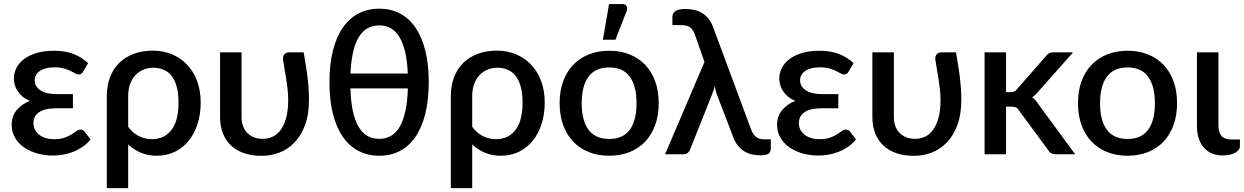

<svg xmlns="http://www.w3.org/2000/svg" viewBox="-20 -772 6226 961"><path d="M397 -414.5 421 -456C402 -474.3 378.6 -489.2 350.8 -500.8C322.9 -512.2 289.8 -518 251.5 -518C217.8 -518 188.4 -514.2 163.2 -506.8C138.1 -499.2 117.1 -489.1 100.2 -476.2C83.4 -463.4 70.8 -448.6 62.2 -431.7C53.8 -414.9 49.5 -397.3 49.5 -379C49.5 -368.7 50.9 -358.2 53.8 -347.7C56.6 -337.2 61.2 -327 67.5 -317C73.8 -307 82.1 -297.7 92.3 -289.2C102.4 -280.7 114.7 -273.3 129 -267C101.7 -256 79.8 -240.5 63.3 -220.5C46.8 -200.5 38.5 -176.2 38.5 -147.5C38.5 -123.2 44.1 -101.5 55.3 -82.5C66.4 -63.5 81.5 -47.4 100.5 -34.2C119.5 -21.1 141.5 -11 166.5 -4C191.5 3 217.8 6.5 245.5 6.5C261.2 6.5 277.5 5.1 294.5 2.3C311.5 -0.6 328.3 -5.2 344.8 -11.5C361.3 -17.8 377.1 -26.1 392.3 -36.2C407.4 -46.4 421.2 -59 433.5 -74L403 -113.5C398.3 -120.2 391.7 -123.5 383 -123.5C376 -123.5 369.2 -121 362.5 -116C355.8 -111 347.8 -105.5 338.3 -99.5C328.8 -93.5 317.2 -88 303.5 -83C289.8 -78 272.5 -75.5 251.5 -75.5C235.2 -75.5 220.6 -77.5 207.8 -81.5C194.9 -85.5 184 -91.2 175 -98.5C166 -105.8 159.2 -114.4 154.5 -124.2C149.8 -134.1 147.5 -144.8 147.5 -156.5C147.5 -179.2 156.8 -197.1 175.5 -210.2C194.2 -223.4 223.2 -230 262.5 -230H345V-301H262.5C227.8 -301 201 -307.4 182 -320.2C163 -333.1 153.5 -349.5 153.5 -369.5C153.5 -378.8 155.6 -387.5 159.8 -395.5C163.9 -403.5 170.2 -410.4 178.5 -416.2C186.8 -422.1 197.2 -426.7 209.5 -430C221.8 -433.3 236.3 -435 253 -435C271.7 -435 287.5 -433.1 300.5 -429.2C313.5 -425.4 324.6 -421.2 333.8 -416.8C342.9 -412.2 350.5 -408.2 356.5 -404.5C362.5 -400.8 368 -399 373 -399C378 -399 382.3 -400 385.8 -402C389.3 -404 393 -408.2 397 -414.5Z M514.5 -290.5V169.5H621.5V-49C640.2 -31.3 661.5 -17.5 685.5 -7.5C709.5 2.5 735.8 7.5 764.5 7.5C798.5 7.5 829.1 0.8 856.2 -12.8C883.4 -26.2 906.5 -44.9 925.5 -68.8C944.5 -92.6 959.1 -120.8 969.2 -153.2C979.4 -185.8 984.5 -220.8 984.5 -258.5C984.5 -299.5 978.2 -336.2 965.8 -368.5C953.2 -400.8 936.2 -428.1 914.5 -450.2C892.8 -472.4 867.6 -489.3 838.8 -501C809.9 -512.7 779.2 -518.5 746.5 -518.5C709.8 -518.5 677.2 -513.1 648.5 -502.2C619.8 -491.4 595.6 -476.1 575.8 -456.2C555.9 -436.4 540.8 -412.5 530.3 -384.5C519.8 -356.5 514.5 -325.2 514.5 -290.5ZM621.5 -137.5V-290.5C621.5 -313.5 624.8 -333.8 631.3 -351.5C637.8 -369.2 646.7 -384 658 -396C669.3 -408 682.6 -417.2 697.8 -423.5C712.9 -429.8 729.2 -433 746.5 -433C765.2 -433 782.3 -429.8 798 -423.5C813.7 -417.2 827.1 -407 838.2 -393C849.4 -379 858.1 -360.9 864.2 -338.7C870.4 -316.6 873.5 -289.8 873.5 -258.5C873.5 -197.8 861.7 -152.2 838.2 -121.5C814.7 -90.8 782 -75.5 740 -75.5C718.3 -75.5 697.2 -80.3 676.5 -90C655.8 -99.7 637.5 -115.5 621.5 -137.5Z M1189 -510H1081.5V-185.5C1081.5 -155.8 1086.2 -129 1095.5 -105C1104.8 -81 1118.3 -60.7 1136 -44C1153.7 -27.3 1175.4 -14.5 1201.2 -5.5C1227.1 3.5 1256.5 8 1289.5 8C1320.2 8 1349.8 2.6 1378.2 -8.2C1406.8 -19.1 1432 -35.9 1454 -58.8C1476 -81.6 1493.6 -110.6 1506.8 -145.8C1519.9 -180.9 1526.5 -223 1526.5 -272C1526.5 -293.3 1525.8 -313.8 1524.2 -333.3C1522.8 -352.8 1520.8 -372.1 1518.5 -391.3C1516.2 -410.4 1513.3 -429.8 1510 -449.3C1506.7 -468.8 1503.3 -489 1500 -510H1426.5C1422.8 -510 1419.1 -509.3 1415.2 -508C1411.4 -506.7 1408 -504.7 1405 -502C1402 -499.3 1399.7 -495.7 1398 -491C1396.3 -486.3 1395.8 -480.8 1396.5 -474.5C1398.8 -457.5 1401.6 -440.5 1404.7 -423.5C1407.9 -406.5 1410.7 -389.7 1413.2 -373C1415.7 -356.3 1417.9 -339.6 1419.7 -322.8C1421.6 -305.9 1422.5 -289 1422.5 -272C1422.5 -234.3 1418.7 -203 1411.2 -178C1403.7 -153 1394 -133 1382 -118C1370 -103 1356.5 -92.4 1341.5 -86.3C1326.5 -80.1 1311.5 -77 1296.5 -77C1280.5 -77 1265.9 -79.4 1252.7 -84.3C1239.6 -89.1 1228.2 -96.2 1218.7 -105.5C1209.2 -114.8 1201.9 -126.3 1196.7 -139.8C1191.6 -153.3 1189 -168.5 1189 -185.5Z M1878.5 -728.5C1840.5 -728.5 1806.2 -720.7 1775.5 -705C1744.8 -689.3 1718.6 -666 1696.8 -635C1674.9 -604 1658.2 -565.6 1646.5 -519.8C1634.8 -473.9 1629 -421 1629 -361C1629 -300.7 1634.8 -247.5 1646.5 -201.5C1658.2 -155.5 1674.9 -117 1696.8 -86C1718.6 -55 1744.8 -31.7 1775.5 -16C1806.2 -0.3 1840.5 7.5 1878.5 7.5C1916.2 7.5 1950.2 -0.3 1980.8 -16C2011.2 -31.7 2037.2 -55 2058.8 -86C2080.2 -117 2096.8 -155.5 2108.5 -201.5C2120.2 -247.5 2126 -300.7 2126 -361C2126 -421 2120.2 -473.9 2108.5 -519.8C2096.8 -565.6 2080.2 -604 2058.8 -635C2037.2 -666 2011.2 -689.3 1980.8 -705C1950.2 -720.7 1916.2 -728.5 1878.5 -728.5ZM1878.5 -77C1856.2 -77 1836.3 -81.9 1819 -91.8C1801.7 -101.6 1786.9 -116.8 1774.7 -137.5C1762.6 -158.2 1753.1 -184.3 1746.2 -216C1739.4 -247.7 1735.3 -285.5 1734 -329.5H2021.5C2020.2 -285.5 2016 -247.7 2009 -216C2002 -184.3 1992.5 -158.2 1980.5 -137.5C1968.5 -116.8 1953.9 -101.6 1936.7 -91.8C1919.6 -81.9 1900.2 -77 1878.5 -77ZM1878.5 -645C1899.8 -645 1918.9 -640.2 1935.8 -630.8C1952.6 -621.2 1967 -606.7 1979 -587C1991 -567.3 2000.6 -542.3 2007.8 -512C2014.9 -481.7 2019.3 -445.7 2021 -404H1734C1736 -445.7 1740.5 -481.7 1747.5 -512C1754.5 -542.3 1764.1 -567.3 1776.2 -587C1788.4 -606.7 1803.1 -621.2 1820.2 -630.8C1837.4 -640.2 1856.8 -645 1878.5 -645Z M2236.5 -290.5V169.5H2343.5V-49C2362.2 -31.3 2383.5 -17.5 2407.5 -7.5C2431.5 2.5 2457.8 7.5 2486.5 7.5C2520.5 7.5 2551.1 0.8 2578.2 -12.8C2605.4 -26.2 2628.5 -44.9 2647.5 -68.8C2666.5 -92.6 2681.1 -120.8 2691.2 -153.2C2701.4 -185.8 2706.5 -220.8 2706.5 -258.5C2706.5 -299.5 2700.2 -336.2 2687.8 -368.5C2675.2 -400.8 2658.2 -428.1 2636.5 -450.2C2614.8 -472.4 2589.6 -489.3 2560.8 -501C2531.9 -512.7 2501.2 -518.5 2468.5 -518.5C2431.8 -518.5 2399.2 -513.1 2370.5 -502.2C2341.8 -491.4 2317.6 -476.1 2297.8 -456.2C2277.9 -436.4 2262.8 -412.5 2252.3 -384.5C2241.8 -356.5 2236.5 -325.2 2236.5 -290.5ZM2343.5 -137.5V-290.5C2343.5 -313.5 2346.8 -333.8 2353.3 -351.5C2359.8 -369.2 2368.7 -384 2380 -396C2391.3 -408 2404.6 -417.2 2419.8 -423.5C2434.9 -429.8 2451.2 -433 2468.5 -433C2487.2 -433 2504.3 -429.8 2520 -423.5C2535.7 -417.2 2549.1 -407 2560.2 -393C2571.4 -379 2580.1 -360.9 2586.2 -338.7C2592.4 -316.6 2595.5 -289.8 2595.5 -258.5C2595.5 -197.8 2583.7 -152.2 2560.2 -121.5C2536.7 -90.8 2504 -75.5 2462 -75.5C2440.3 -75.5 2419.2 -80.3 2398.5 -90C2377.8 -99.7 2359.5 -115.5 2343.5 -137.5Z M3029.5 -518C2991.5 -518 2957.2 -511.8 2926.8 -499.5C2896.2 -487.2 2870.2 -469.7 2848.5 -447C2826.8 -424.3 2810.2 -396.8 2798.5 -364.5C2786.8 -332.2 2781 -295.8 2781 -255.5C2781 -215.2 2786.8 -178.8 2798.5 -146.5C2810.2 -114.2 2826.8 -86.6 2848.5 -63.7C2870.2 -40.9 2896.2 -23.3 2926.8 -11C2957.2 1.3 2991.5 7.5 3029.5 7.5C3067.2 7.5 3101.2 1.3 3131.8 -11C3162.2 -23.3 3188.2 -40.9 3209.8 -63.7C3231.2 -86.6 3247.8 -114.2 3259.5 -146.5C3271.2 -178.8 3277 -215.2 3277 -255.5C3277 -295.8 3271.2 -332.2 3259.5 -364.5C3247.8 -396.8 3231.2 -424.3 3209.8 -447C3188.2 -469.7 3162.2 -487.2 3131.8 -499.5C3101.2 -511.8 3067.2 -518 3029.5 -518ZM3029.5 -76.5C2982.8 -76.5 2948.2 -91.9 2925.5 -122.8C2902.8 -153.6 2891.5 -197.7 2891.5 -255C2891.5 -312.3 2902.8 -356.6 2925.5 -387.8C2948.2 -418.9 2982.8 -434.5 3029.5 -434.5C3075.5 -434.5 3109.8 -418.9 3132.2 -387.8C3154.8 -356.6 3166 -312.3 3166 -255C3166 -197.7 3154.8 -153.6 3132.2 -122.8C3109.8 -91.9 3075.5 -76.5 3029.5 -76.5ZM2997.5 -573H3060.5L3116 -715.5C3119.7 -726.5 3119.7 -735.2 3116 -741.8C3112.3 -748.2 3105.3 -751.5 3095 -751.5H3028.5Z M3506 -462 3309 0H3401C3409.7 0 3416.5 -2.1 3421.5 -6.2C3426.5 -10.4 3430.3 -15.3 3433 -21L3544 -299.5C3549.7 -313.8 3554.2 -327.5 3557.5 -340.5C3558.5 -333.8 3559.8 -327.1 3561.5 -320.2C3563.2 -313.4 3565.5 -306 3568.5 -298L3646.5 -95C3653.5 -74.3 3662.2 -57.5 3672.5 -44.5C3682.8 -31.5 3694.2 -21.3 3706.5 -14C3718.8 -6.7 3731.8 -1.6 3745.5 1.3C3759.2 4.1 3773 5.5 3787 5.5C3803.3 5.5 3815.9 3.2 3824.8 -1.5C3833.6 -6.2 3838 -16.2 3838 -31.5V-74.5H3807.5C3788.5 -74.5 3773.9 -78.7 3763.8 -87C3753.6 -95.3 3745.2 -108.5 3738.5 -126.5L3549.5 -635.5C3542.8 -653.5 3534.5 -668.4 3524.5 -680.2C3514.5 -692.1 3503.3 -701.5 3491 -708.5C3478.7 -715.5 3465.5 -720.3 3451.5 -723C3437.5 -725.7 3423.5 -727 3409.5 -727C3396.8 -727 3386.4 -725.9 3378.3 -723.7C3370.1 -721.6 3363.6 -718.7 3358.8 -715C3353.9 -711.3 3350.5 -707.1 3348.5 -702.2C3346.5 -697.4 3345.5 -692.2 3345.5 -686.5V-646.5H3383C3394.3 -646.5 3404 -645.7 3412 -644.2C3420 -642.7 3426.9 -640 3432.8 -636C3438.6 -632 3443.6 -626.7 3447.8 -620C3451.9 -613.3 3455.8 -604.8 3459.5 -594.5Z M4228 -414.5 4252 -456C4233 -474.3 4209.6 -489.2 4181.8 -500.8C4153.9 -512.2 4120.8 -518 4082.5 -518C4048.8 -518 4019.4 -514.2 3994.2 -506.8C3969.1 -499.2 3948.1 -489.1 3931.2 -476.2C3914.4 -463.4 3901.8 -448.6 3893.2 -431.7C3884.8 -414.9 3880.5 -397.3 3880.5 -379C3880.5 -368.7 3881.9 -358.2 3884.8 -347.7C3887.6 -337.2 3892.2 -327 3898.5 -317C3904.8 -307 3913.1 -297.7 3923.3 -289.2C3933.4 -280.7 3945.7 -273.3 3960 -267C3932.7 -256 3910.8 -240.5 3894.3 -220.5C3877.8 -200.5 3869.5 -176.2 3869.5 -147.5C3869.5 -123.2 3875.1 -101.5 3886.3 -82.5C3897.4 -63.5 3912.5 -47.4 3931.5 -34.2C3950.5 -21.1 3972.5 -11 3997.5 -4C4022.5 3 4048.8 6.5 4076.5 6.5C4092.2 6.5 4108.5 5.1 4125.5 2.3C4142.5 -0.6 4159.3 -5.2 4175.8 -11.5C4192.3 -17.8 4208.1 -26.1 4223.3 -36.2C4238.4 -46.4 4252.2 -59 4264.5 -74L4234 -113.5C4229.3 -120.2 4222.7 -123.5 4214 -123.5C4207 -123.5 4200.2 -121 4193.5 -116C4186.8 -111 4178.8 -105.5 4169.3 -99.5C4159.8 -93.5 4148.2 -88 4134.5 -83C4120.8 -78 4103.5 -75.5 4082.5 -75.5C4066.2 -75.5 4051.6 -77.5 4038.8 -81.5C4025.9 -85.5 4015 -91.2 4006 -98.5C3997 -105.8 3990.2 -114.4 3985.5 -124.2C3980.8 -134.1 3978.5 -144.8 3978.5 -156.5C3978.5 -179.2 3987.8 -197.1 4006.5 -210.2C4025.2 -223.4 4054.2 -230 4093.5 -230H4176V-301H4093.5C4058.8 -301 4032 -307.4 4013 -320.2C3994 -333.1 3984.5 -349.5 3984.5 -369.5C3984.5 -378.8 3986.6 -387.5 3990.8 -395.5C3994.9 -403.5 4001.2 -410.4 4009.5 -416.2C4017.8 -422.1 4028.2 -426.7 4040.5 -430C4052.8 -433.3 4067.3 -435 4084 -435C4102.7 -435 4118.5 -433.1 4131.5 -429.2C4144.5 -425.4 4155.6 -421.2 4164.8 -416.8C4173.9 -412.2 4181.5 -408.2 4187.5 -404.5C4193.5 -400.8 4199 -399 4204 -399C4209 -399 4213.3 -400 4216.8 -402C4220.3 -404 4224 -408.2 4228 -414.5Z M4454 -510H4346.5V-185.5C4346.5 -155.8 4351.2 -129 4360.5 -105C4369.8 -81 4383.3 -60.7 4401 -44C4418.7 -27.3 4440.4 -14.5 4466.2 -5.5C4492.1 3.5 4521.5 8 4554.5 8C4585.2 8 4614.8 2.6 4643.2 -8.2C4671.8 -19.1 4697 -35.9 4719 -58.8C4741 -81.6 4758.6 -110.6 4771.8 -145.8C4784.9 -180.9 4791.5 -223 4791.5 -272C4791.5 -293.3 4790.8 -313.8 4789.2 -333.3C4787.8 -352.8 4785.8 -372.1 4783.5 -391.3C4781.2 -410.4 4778.3 -429.8 4775 -449.3C4771.7 -468.8 4768.3 -489 4765 -510H4691.5C4687.8 -510 4684.1 -509.3 4680.2 -508C4676.4 -506.7 4673 -504.7 4670 -502C4667 -499.3 4664.7 -495.7 4663 -491C4661.3 -486.3 4660.8 -480.8 4661.5 -474.5C4663.8 -457.5 4666.6 -440.5 4669.7 -423.5C4672.9 -406.5 4675.7 -389.7 4678.2 -373C4680.7 -356.3 4682.9 -339.6 4684.7 -322.8C4686.6 -305.9 4687.5 -289 4687.5 -272C4687.5 -234.3 4683.7 -203 4676.2 -178C4668.7 -153 4659 -133 4647 -118C4635 -103 4621.5 -92.4 4606.5 -86.3C4591.5 -80.1 4576.5 -77 4561.5 -77C4545.5 -77 4530.9 -79.4 4517.7 -84.3C4504.6 -89.1 4493.2 -96.2 4483.7 -105.5C4474.2 -114.8 4466.9 -126.3 4461.7 -139.8C4456.6 -153.3 4454 -168.5 4454 -185.5Z M5015.5 -510H4908V0H5015.5V-238H5042C5052 -238 5059.5 -236.9 5064.5 -234.8C5069.5 -232.6 5074.5 -227.7 5079.5 -220L5227 -20C5231.7 -12.3 5237.1 -7.1 5243.2 -4.3C5249.4 -1.4 5256.8 0 5265.5 0H5361.5L5178 -249.5C5173.3 -256.8 5168.5 -263.4 5163.5 -269.3C5158.5 -275.1 5152.7 -280.3 5146 -285C5158 -292.7 5169 -303 5179 -316L5351 -510H5253.5C5244.2 -510 5236.5 -508.3 5230.5 -505C5224.5 -501.7 5219 -496.7 5214 -490L5071 -326.5C5066 -320.2 5061.2 -316 5056.5 -314C5051.8 -312 5045.8 -311 5038.5 -311H5015.5Z M5624 -518C5586 -518 5551.8 -511.8 5521.2 -499.5C5490.8 -487.2 5464.7 -469.7 5443 -447C5421.3 -424.3 5404.7 -396.8 5393 -364.5C5381.3 -332.2 5375.5 -295.8 5375.5 -255.5C5375.5 -215.2 5381.3 -178.8 5393 -146.5C5404.7 -114.2 5421.3 -86.6 5443 -63.7C5464.7 -40.9 5490.8 -23.3 5521.2 -11C5551.8 1.3 5586 7.5 5624 7.5C5661.7 7.5 5695.8 1.3 5726.2 -11C5756.8 -23.3 5782.8 -40.9 5804.2 -63.7C5825.8 -86.6 5842.3 -114.2 5854 -146.5C5865.7 -178.8 5871.5 -215.2 5871.5 -255.5C5871.5 -295.8 5865.7 -332.2 5854 -364.5C5842.3 -396.8 5825.8 -424.3 5804.2 -447C5782.8 -469.7 5756.8 -487.2 5726.2 -499.5C5695.8 -511.8 5661.7 -518 5624 -518ZM5624 -76.5C5577.3 -76.5 5542.7 -91.9 5520 -122.8C5497.3 -153.6 5486 -197.7 5486 -255C5486 -312.3 5497.3 -356.6 5520 -387.8C5542.7 -418.9 5577.3 -434.5 5624 -434.5C5670 -434.5 5704.2 -418.9 5726.8 -387.8C5749.2 -356.6 5760.5 -312.3 5760.5 -255C5760.5 -197.7 5749.2 -153.6 5726.8 -122.8C5704.2 -91.9 5670 -76.5 5624 -76.5Z M5971 -510V-140C5971 -118.7 5973.8 -99.1 5979.2 -81.2C5984.8 -63.4 5992.9 -48 6003.8 -35C6014.6 -22 6028.1 -11.9 6044.2 -4.7C6060.4 2.4 6079 6 6100 6C6111 6 6121.7 5 6132 3C6142.3 1 6151.5 -2 6159.5 -6C6167.5 -10 6173.9 -14.9 6178.8 -20.7C6183.6 -26.6 6186 -33.3 6186 -41V-74H6142C6119.7 -74 6103.5 -80.1 6093.5 -92.2C6083.5 -104.4 6078.5 -122.3 6078.5 -146V-510Z"/></svg>

Font: Lato Semibold
Style: Regular
Weight: 600
Designer: Lukasz Dziedzic
Foundry: tyPoland Lukasz Dziedzic
Version: Version 2.006; 2014-01-15